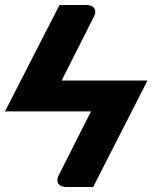

<svg xmlns="http://www.w3.org/2000/svg" viewBox="-20 -748 610 768"><path d="M352.5 0H245Q222 0 213 -14Q204 -28 217.5 -52L344 -302.5H0L218 -728H325.5Q348.5 -728 357.5 -714Q366.5 -700 353 -676L226.5 -426H570Z"/></svg>

Font: Lato ExtraBold
Style: Italic
Weight: 800
Italic angle: -7°
Designer: Lukasz Dziedzic with Adam Twardoch and Botio Nikoltchev
Foundry: tyPoland Lukasz Dziedzic
Version: Version 2.015; 2015-08-06; http://www.latofonts.com/